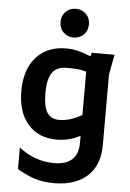

<svg xmlns="http://www.w3.org/2000/svg" viewBox="-65 -813 749 1104"><g transform="rotate(5 310.0 -261.0)"><path d="M572 -522 550 -407V0Q550 119 480 181.5Q410 244 289 244Q225 244 174 227Q123 210 76 181V57Q170 129 278 129Q418 129 418 0V-41Q356 -7 282 -7Q177 -7 116.5 -76.5Q56 -146 56 -268Q56 -392 119.5 -463Q183 -534 292 -534Q327 -534 359 -526.5Q391 -519 435 -501L440 -522ZM418 -161V-411Q392 -419 366.5 -421Q341 -423 305 -423Q247 -423 221 -386Q195 -349 195 -268Q195 -191 217 -156Q239 -121 287 -121Q350 -121 418 -161ZM246 -683Q246 -720 270 -743Q294 -766 328 -766Q362 -766 386 -743Q410 -720 410 -683Q410 -646 386 -623Q362 -600 328 -600Q294 -600 270 -623Q246 -646 246 -683Z"/></g></svg>

Font: AmikoBold
Style: Bold
Weight: 700
Designer: Pablo Impallari, Rodrigo Fuenzalida, Andres Torresi
Foundry: Impallari Type
Version: Version 1.000; ttfautohint (v1.3)